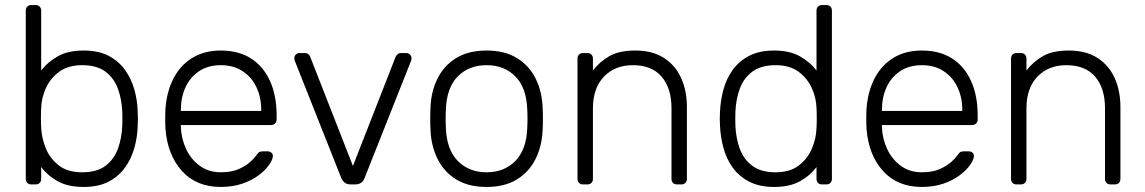

<svg xmlns="http://www.w3.org/2000/svg" viewBox="-20 -730 4531 760"><path d="M311 10Q249 10 208.5 -12.5Q168 -35 143 -69V-22Q143 -12 137 -6Q131 0 121 0H104Q94 0 88 -6Q82 -12 82 -22V-688Q82 -698 88 -704Q94 -710 104 -710H121Q131 -710 137 -704Q143 -698 143 -688V-451Q168 -484 208.5 -507Q249 -530 311 -530Q370 -530 410 -509Q450 -488 475 -453Q500 -418 512 -375Q524 -332 525 -288Q526 -273 526 -260Q526 -247 525 -232Q524 -188 512 -145Q500 -102 475 -67Q450 -32 410 -11Q370 10 311 10ZM305 -48Q364 -48 398 -74Q432 -100 447 -142Q462 -184 464 -232Q465 -260 464 -288Q462 -336 447 -378Q432 -420 398 -446Q364 -472 305 -472Q250 -472 214.5 -446Q179 -420 161.5 -381Q144 -342 143 -302Q142 -287 142 -263Q142 -239 143 -224Q145 -183 161.5 -142.5Q178 -102 213 -75Q248 -48 305 -48Z M854 10Q757 10 700 -53.5Q643 -117 635 -220Q634 -235 634 -260Q634 -285 635 -300Q640 -368 667 -420Q694 -472 741.5 -501Q789 -530 854 -530Q924 -530 973 -499Q1022 -468 1048.5 -410Q1075 -352 1075 -272V-257Q1075 -247 1068.5 -241Q1062 -235 1052 -235H696Q696 -235 696 -231Q696 -227 696 -225Q698 -180 717 -139.5Q736 -99 771 -73.5Q806 -48 854 -48Q897 -48 925.5 -61Q954 -74 971 -89.5Q988 -105 993 -113Q1002 -126 1007 -128.5Q1012 -131 1023 -131H1039Q1048 -131 1054.5 -125.5Q1061 -120 1060 -111Q1059 -97 1044.5 -76.5Q1030 -56 1003.5 -36Q977 -16 939 -3Q901 10 854 10ZM696 -291H1014V-295Q1014 -345 995 -385Q976 -425 940 -448.5Q904 -472 854 -472Q804 -472 768.5 -448.5Q733 -425 714.5 -385Q696 -345 696 -295Z M1369 0Q1353 0 1344.5 -7Q1336 -14 1331 -25L1147 -489Q1145 -495 1145 -500Q1145 -508 1151 -514Q1157 -520 1165 -520H1186Q1196 -520 1201.5 -514.5Q1207 -509 1208 -505L1377 -73L1546 -505Q1548 -509 1553 -514.5Q1558 -520 1568 -520H1589Q1597 -520 1603 -514Q1609 -508 1609 -500Q1609 -495 1607 -489L1423 -25Q1419 -14 1410 -7Q1401 0 1385 0Z M1906 10Q1834 10 1785.5 -20Q1737 -50 1711.5 -102Q1686 -154 1684 -218Q1683 -233 1683 -260Q1683 -287 1684 -302Q1686 -367 1711.5 -418.5Q1737 -470 1785.5 -500Q1834 -530 1906 -530Q1978 -530 2026.5 -500Q2075 -470 2100.5 -418.5Q2126 -367 2128 -302Q2129 -287 2129 -260Q2129 -233 2128 -218Q2126 -154 2100.5 -102Q2075 -50 2026.5 -20Q1978 10 1906 10ZM1906 -48Q1976 -48 2020 -93Q2064 -138 2067 -223Q2068 -238 2068 -260Q2068 -282 2067 -297Q2064 -383 2020 -427.5Q1976 -472 1906 -472Q1836 -472 1792 -427.5Q1748 -383 1745 -297Q1744 -282 1744 -260Q1744 -238 1745 -223Q1748 -138 1792 -93Q1836 -48 1906 -48Z M2288 0Q2278 0 2272 -6Q2266 -12 2266 -22V-498Q2266 -508 2272 -514Q2278 -520 2288 -520H2305Q2315 -520 2321 -514Q2327 -508 2327 -498V-451Q2354 -486 2392.5 -508Q2431 -530 2495 -530Q2563 -530 2608.5 -500.5Q2654 -471 2676.5 -420.5Q2699 -370 2699 -306V-22Q2699 -12 2693 -6Q2687 0 2677 0H2660Q2650 0 2644 -6Q2638 -12 2638 -22V-301Q2638 -381 2599 -426.5Q2560 -472 2485 -472Q2414 -472 2370.5 -426.5Q2327 -381 2327 -301V-22Q2327 -12 2321 -6Q2315 0 2305 0Z M3044 10Q2986 10 2945.5 -11Q2905 -32 2880 -67Q2855 -102 2843.5 -145Q2832 -188 2830 -232Q2829 -247 2829 -260Q2829 -273 2830 -288Q2832 -332 2843.5 -375Q2855 -418 2880 -453Q2905 -488 2945.5 -509Q2986 -530 3044 -530Q3106 -530 3146.5 -507Q3187 -484 3212 -451V-688Q3212 -698 3218 -704Q3224 -710 3234 -710H3251Q3261 -710 3267 -704Q3273 -698 3273 -688V-22Q3273 -12 3267 -6Q3261 0 3251 0H3234Q3224 0 3218 -6Q3212 -12 3212 -22V-69Q3187 -35 3146.5 -12.5Q3106 10 3044 10ZM3050 -48Q3107 -48 3142 -75Q3177 -102 3194 -142.5Q3211 -183 3212 -224Q3213 -239 3213 -263Q3213 -287 3212 -302Q3211 -342 3193.5 -381Q3176 -420 3141 -446Q3106 -472 3050 -472Q2992 -472 2957.5 -446Q2923 -420 2908 -378Q2893 -336 2891 -288Q2890 -260 2891 -232Q2893 -184 2908 -142Q2923 -100 2957.5 -74Q2992 -48 3050 -48Z M3629 10Q3532 10 3475 -53.5Q3418 -117 3410 -220Q3409 -235 3409 -260Q3409 -285 3410 -300Q3415 -368 3442 -420Q3469 -472 3516.5 -501Q3564 -530 3629 -530Q3699 -530 3748 -499Q3797 -468 3823.5 -410Q3850 -352 3850 -272V-257Q3850 -247 3843.5 -241Q3837 -235 3827 -235H3471Q3471 -235 3471 -231Q3471 -227 3471 -225Q3473 -180 3492 -139.5Q3511 -99 3546 -73.5Q3581 -48 3629 -48Q3672 -48 3700.5 -61Q3729 -74 3746 -89.5Q3763 -105 3768 -113Q3777 -126 3782 -128.5Q3787 -131 3798 -131H3814Q3823 -131 3829.5 -125.5Q3836 -120 3835 -111Q3834 -97 3819.5 -76.5Q3805 -56 3778.5 -36Q3752 -16 3714 -3Q3676 10 3629 10ZM3471 -291H3789V-295Q3789 -345 3770 -385Q3751 -425 3715 -448.5Q3679 -472 3629 -472Q3579 -472 3543.5 -448.5Q3508 -425 3489.5 -385Q3471 -345 3471 -295Z M4004 0Q3994 0 3988 -6Q3982 -12 3982 -22V-498Q3982 -508 3988 -514Q3994 -520 4004 -520H4021Q4031 -520 4037 -514Q4043 -508 4043 -498V-451Q4070 -486 4108.5 -508Q4147 -530 4211 -530Q4279 -530 4324.5 -500.5Q4370 -471 4392.5 -420.5Q4415 -370 4415 -306V-22Q4415 -12 4409 -6Q4403 0 4393 0H4376Q4366 0 4360 -6Q4354 -12 4354 -22V-301Q4354 -381 4315 -426.5Q4276 -472 4201 -472Q4130 -472 4086.5 -426.5Q4043 -381 4043 -301V-22Q4043 -12 4037 -6Q4031 0 4021 0Z"/></svg>

Font: Rubik Light
Style: Regular
Weight: 300
Designer: Hubert and Fischer
Foundry: Hubert and Fischer
Version: Version 2.300;gftools[0.9.30]